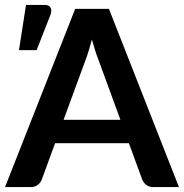

<svg xmlns="http://www.w3.org/2000/svg" viewBox="-26 -759 746 779"><path d="M0 0ZM700 0H596Q578.5 0 567.5 -8.8Q556.5 -17.5 551 -30.5L497 -178H197.5L143.5 -30.5Q139.5 -19 128 -9.5Q116.5 0 99.5 0H-5.5L279 -723H416ZM232 -273H462.5L374.5 -513.5Q368 -529.5 361 -551.2Q354 -573 347 -598.5Q340 -573 333.2 -551Q326.5 -529 320 -512.5ZM51 -555.5 79.5 -739H155.5Q173 -739 179 -728.2Q185 -717.5 179 -699.5L122.5 -555.5Z"/></svg>

Font: Lato
Style: Bold
Weight: 700
Designer: Lukasz Dziedzic
Foundry: tyPoland Lukasz Dziedzic
Version: Version 2.007; 2014-02-27